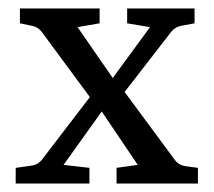

<svg xmlns="http://www.w3.org/2000/svg" viewBox="-20 -433 505 453"><path d="M191 0V-37L130 -44L220 -170L305 -44L255 -37V0H447V-37L417 -41C406 -43 399 -47 393 -55L274 -216L384 -358C390 -365 397 -370 407 -372L439 -378V-413H280V-378L334 -369L246 -249L163 -369L215 -378V-413H27V-378L56 -372C66 -370 73 -365 79 -357L192 -204L78 -55C71 -47 63 -43 53 -42L17 -37V0Z"/></svg>

Font: Yrsa
Style: Regular
Weight: 400
Designer: Anna Giedrys (Yrsa+Rasa design), David Brezina (Yrsa art-direction, Rasa art-direction, design)
Foundry: Rosetta Type Foundry
Version: Version 1.001;PS 1.1;hotconv 1.0.88;makeotf.lib2.5.647800